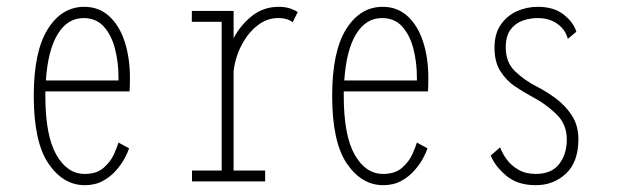

<svg xmlns="http://www.w3.org/2000/svg" viewBox="-20 -532 1815 563"><path d="M228.5 11Q165.5 11 122.2 -52.2Q79 -115.5 79 -251Q79 -381 120 -446.5Q161 -512 227 -512Q270.5 -512 300.5 -484.2Q330.5 -456.5 345.8 -409.2Q361 -362 361 -303.5Q361 -294 360.8 -283.5Q360.5 -273 360 -264H113Q113 -257.5 113 -251Q113 -135 145 -78.5Q177 -22 228.5 -22Q263.5 -22 284 -40Q304.5 -58 314.2 -80Q324 -102 327.5 -114L358.5 -97Q355.5 -87 346.2 -69.2Q337 -51.5 321 -33Q305 -14.5 282.2 -1.8Q259.5 11 228.5 11ZM225 -479Q178 -479 149.2 -432Q120.5 -385 114.5 -296H327.5V-304Q327.5 -349 317.2 -389Q307 -429 284.5 -454Q262 -479 225 -479Z M543 0V-32H630V-468H542.5V-500H665V-420Q685.5 -459 719.2 -485.5Q753 -512 797 -512Q818 -512 832.8 -506.5Q847.5 -501 853 -496.5L838 -466.5Q835 -470.5 823.8 -474.8Q812.5 -479 794.5 -479Q763 -479 735.2 -457.5Q707.5 -436 688.8 -400.5Q670 -365 665 -323.5V-32H757.5V0Z M1103.5 11Q1040.5 11 997.2 -52.2Q954 -115.5 954 -251Q954 -381 995 -446.5Q1036 -512 1102 -512Q1145.5 -512 1175.5 -484.2Q1205.5 -456.5 1220.8 -409.2Q1236 -362 1236 -303.5Q1236 -294 1235.8 -283.5Q1235.5 -273 1235 -264H988Q988 -257.5 988 -251Q988 -135 1020 -78.5Q1052 -22 1103.5 -22Q1138.5 -22 1159 -40Q1179.5 -58 1189.2 -80Q1199 -102 1202.5 -114L1233.5 -97Q1230.5 -87 1221.2 -69.2Q1212 -51.5 1196 -33Q1180 -14.5 1157.2 -1.8Q1134.5 11 1103.5 11ZM1100 -479Q1053 -479 1024.2 -432Q995.5 -385 989.5 -296H1202.5V-304Q1202.5 -349 1192.2 -389Q1182 -429 1159.5 -454Q1137 -479 1100 -479Z M1551 11Q1497 11 1464 -17.2Q1431 -45.5 1419 -76L1446.5 -100Q1452.5 -83 1465.5 -65Q1478.5 -47 1499.8 -34.5Q1521 -22 1551 -22Q1597 -22 1619.5 -50.8Q1642 -79.5 1642 -123.5Q1642 -168.5 1610.2 -198.5Q1578.5 -228.5 1541 -248Q1516.5 -261 1490.8 -278.2Q1465 -295.5 1447.5 -322.8Q1430 -350 1430 -392.5Q1430 -432.5 1448 -459Q1466 -485.5 1495 -498.8Q1524 -512 1557 -512Q1604.5 -512 1633.2 -489Q1662 -466 1670 -439L1645 -418Q1638.5 -444.5 1614.8 -461.8Q1591 -479 1557 -479Q1533.5 -479 1512 -471.2Q1490.5 -463.5 1476.8 -444.8Q1463 -426 1463 -392.5Q1463 -349 1490.8 -322.5Q1518.5 -296 1556 -277Q1581 -264.5 1609 -244Q1637 -223.5 1656.5 -194Q1676 -164.5 1676 -123.5Q1676 -57.5 1639.8 -23.2Q1603.5 11 1551 11Z"/></svg>

Font: Trispace Condensed Thin
Style: Regular
Weight: 100
Width: 3
Designer: Tyler Finck
Foundry: Etcetera Type Company
Version: Version 1.210; ttfautohint (v1.8.3)